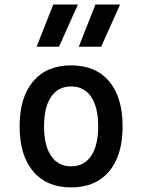

<svg xmlns="http://www.w3.org/2000/svg" viewBox="-20 -815 626 845"><path d="M293 9.8Q185.5 9.8 126 -60.5Q66.4 -130.9 66.4 -258.8Q66.4 -387.2 126 -457.3Q185.5 -527.3 293 -527.3Q400.9 -527.3 460.2 -457.3Q519.5 -387.2 519.5 -258.8Q519.5 -130.9 460.2 -60.5Q400.9 9.8 293 9.8ZM293 -83Q350.1 -83 381.1 -128.9Q412.1 -174.8 412.1 -258.8Q412.1 -343.3 381.1 -388.9Q350.1 -434.6 293 -434.6Q235.8 -434.6 204.8 -388.9Q173.8 -343.3 173.8 -258.8Q173.8 -174.8 204.8 -128.9Q235.8 -83 293 -83ZM326.7 -609.4 399.9 -794.9H508.3L425.3 -609.4ZM141.1 -609.4 214.4 -794.9H322.8L239.7 -609.4Z"/></svg>

Font: Cascadia Code
Style: Regular
Weight: 400
Designer: Aaron Bell
Foundry: Saja Typeworks
Version: Version 2404.023